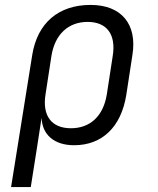

<svg xmlns="http://www.w3.org/2000/svg" viewBox="-20 -580 640 780"><path d="M25 180H105L131 15L149 -102C151 -33 200 10 281 10C395 10 472 -64 493 -194L518 -357C538 -482 473 -560 348 -560C218 -560 132 -487 111 -357ZM268 -59C189 -59 151 -110 165 -197L189 -353C203 -440 257 -491 336 -491C414 -491 452 -440 438 -353L414 -197C400 -109 347 -59 268 -59Z"/></svg>

Font: JetBrains Mono Light
Style: Italic
Weight: 336
Italic angle: -9°
Monospace: yes
Designer: Philipp Nurullin, Konstantin Bulenkov
Foundry: JetBrains
Version: Version 2.305